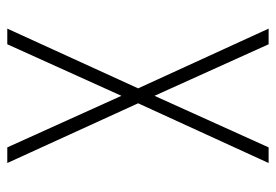

<svg xmlns="http://www.w3.org/2000/svg" viewBox="-138 -422 775 540"><g transform="rotate(-90 250.0 -152.5)"><path d="M61 215 229 -152 61 -520H105L250 -199L395 -520H439L271 -152L439 215H395L250 -106L105 215Z"/></g></svg>

Font: Iosevka SS18 Extralight
Style: Regular
Weight: 200
Monospace: yes
Designer: Belleve Invis
Foundry: Belleve Invis
Version: Version 25.1.1; ttfautohint (v1.8.4)